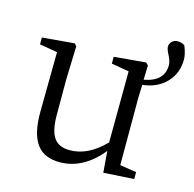

<svg xmlns="http://www.w3.org/2000/svg" viewBox="-99 -750 872 865"><g transform="rotate(15 337.0 -318.0)"><path d="M252 14Q181 14 147 -30Q109 -78 110 -184L113 -462L30 -476V-508L180 -521L190 -510L185 -358V-190Q185 -114 209 -81Q232 -50 282 -50Q368 -50 445 -130L447 -462L365 -476V-508L513 -521L524 -510L522 -443Q615 -460 615 -535Q615 -554 601 -581Q589 -603 589 -616Q589 -629 599.5 -639.5Q610 -650 626 -650Q646 -650 659 -640Q674 -604 674 -578Q674 -514 633 -470.5Q592 -427 522 -419L520 -358V-44L597 -32V0L455 9L447 -91Q362 14 252 14Z"/></g></svg>

Font: GenRyuMin TW R
Style: Regular
Weight: 400
Version: Version 1.501;PS 1;hotconv 16.6.51;makeotf.lib2.5.65220